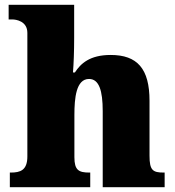

<svg xmlns="http://www.w3.org/2000/svg" viewBox="-20 -780 731 800"><path d="M21 0H356V-61H352C308 -61 290 -71 290 -125V-301C290 -371 297 -451 351 -451C393 -451 408 -402 408 -317V0H666V-61H662C617 -61 603 -70 603 -131V-360C603 -494 552 -551 441 -551C354 -551 316 -515 292 -478H284C287 -513 289 -567 289 -622V-760H16V-699H31C47 -699 94 -692 94 -643V-128C94 -70 64 -61 25 -61H21Z"/></svg>

Font: Noto Serif Malayalam Black
Style: Regular
Weight: 900
Designer: Indian type Foundry, Jelle Bosma, Monotype Design Team
Foundry: Monotype Imaging Inc.
Version: Version 2.104